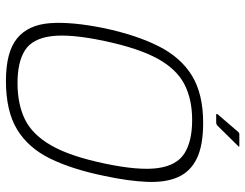

<svg xmlns="http://www.w3.org/2000/svg" viewBox="-112 -730 846 663"><g transform="rotate(90 311.5 -398.0)"><path d="M77 -335Q101 -447 139.5 -523Q178 -599 241 -637.5Q304 -676 404 -676Q482 -676 527 -654Q572 -632 591 -589.5Q610 -547 607.5 -483Q605 -419 587 -335Q564 -223 527 -147.5Q490 -72 426.5 -33.5Q363 5 259 5Q159 5 112 -33.5Q65 -72 59.5 -147.5Q54 -223 77 -335ZM121 -335Q96 -217 104.5 -151.5Q113 -86 153.5 -60.5Q194 -35 266 -35Q339 -35 391.5 -60.5Q444 -86 481.5 -151Q519 -216 544 -335Q569 -453 560 -519Q551 -585 509 -611.5Q467 -638 394 -638Q322 -638 270 -611Q218 -584 182 -518.5Q146 -453 121 -335ZM404 -721H376Q373 -721 373 -722.5Q373 -724 374 -726L435 -797Q437 -799 439 -800Q441 -801 444 -801H483Q485 -801 486 -800Q487 -799 484 -797L412 -724Q410 -723 408 -722Q406 -721 404 -721Z"/></g></svg>

Font: Glory Thin ExtraLight
Style: Italic
Weight: 250
Italic angle: -12°
Version: Version 1.011